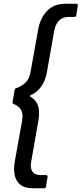

<svg xmlns="http://www.w3.org/2000/svg" viewBox="-20 -892 434 1022"><path d="M154 110Q105 110 80 83.5Q55 57 55 8Q55 -14 59 -34L98 -251Q100 -267 100 -272Q100 -298 88 -313.5Q76 -329 54 -338Q45 -341 47 -350L58 -413Q60 -422 67 -423Q98 -434 117.5 -454Q137 -474 143 -511L182 -728Q193 -796 230.5 -834Q268 -872 327 -872H385Q390 -872 392.5 -869Q395 -866 394 -861L386 -811Q385 -802 375 -802H346Q282 -802 268 -725L230 -509Q213 -417 145 -386Q134 -381 145 -375Q188 -350 188 -290Q188 -274 185 -253L147 -37Q144 -24 144 -11Q144 40 197 40H224Q229 40 231.5 43Q234 46 233 51L225 101Q224 110 214 110Z"/></svg>

Font: Open Sauce Two
Style: Italic
Weight: 400
Italic angle: -10°
Designer: Alfredo Marco Pradil
Foundry: Creative Sauce Fz LLC
Version: Version 1.477